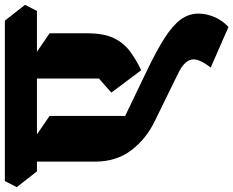

<svg xmlns="http://www.w3.org/2000/svg" viewBox="-170 -605 960 790"><g transform="rotate(-90 310.0 -210.0)"><path d="M594 250 427 177Q467 126 459.5 96.5Q452 67 405 44L207 -53Q134 -88 87 -149.5Q40 -211 40 -299V-598L108 -568L228 -486V-175L411 -87Q497 -46 549 -12.5Q601 21 625 54Q649 87 649 127Q649 158 635.5 191Q622 224 594 250ZM416 -109 324 -232 382 -283V-599L448 -568L568 -486V-331Q568 -264 549 -223.5Q530 -183 496 -157Q462 -131 416 -109ZM0 -538 -65 -621 -40 -670H620L685 -587L660 -538Z"/></g></svg>

Font: Eczar ExtraBold
Style: Regular
Weight: 800
Designer: Vaibhav Singh
Foundry: Rosetta Type Foundry
Version: Version 2.000